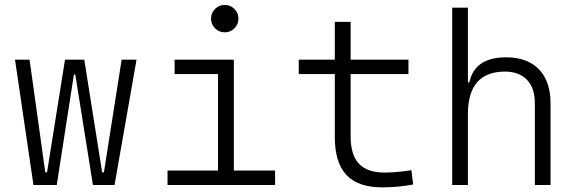

<svg xmlns="http://www.w3.org/2000/svg" viewBox="-20 -764 2384 793"><path d="M363.8 0 291 -456.1H285.2L214.4 0H118.2L42 -517.6H102.1L167 -52.2H174.3L248.5 -517.6H328.1L401.9 -52.2H409.2L482.4 -517.6H543.9L453.1 0Z M671.9 0V-59.6H880.4V-458H701.2V-517.6H945.8V-59.6H1116.2V0ZM908.2 -630.4Q884.8 -630.4 868.2 -647Q851.6 -663.6 851.6 -687Q851.6 -710.4 868.2 -727.1Q884.8 -743.7 908.2 -743.7Q931.6 -743.7 948.2 -727.1Q964.8 -710.4 964.8 -687Q964.8 -663.6 948.2 -647Q931.6 -630.4 908.2 -630.4Z M1558.6 9.8Q1458.5 9.8 1410.6 -41.5Q1362.8 -92.8 1362.8 -198.7V-458H1213.9V-517.6H1362.8V-673.8H1428.2V-517.6H1667V-458H1428.2V-200.2Q1428.2 -124.5 1462.4 -87.9Q1496.6 -51.3 1568.4 -51.3Q1596.7 -51.3 1623.3 -54Q1649.9 -56.6 1679.2 -61L1686.5 -2Q1653.8 3.9 1623.5 6.8Q1593.3 9.8 1558.6 9.8Z M2189 0V-338.4Q2189 -400.9 2156.2 -434.6Q2123.5 -468.3 2065.4 -468.3Q1912.6 -468.3 1912.6 -292.5V0H1847.7V-732.4H1912.6V-423.8H1918.5Q1940.4 -527.3 2070.8 -527.3Q2158.2 -527.3 2206.1 -477.5Q2253.9 -427.7 2253.9 -336.9V0Z"/></svg>

Font: Cascadia Code NF Light
Style: Regular
Weight: 300
Monospace: yes
Designer: Aaron Bell
Foundry: Saja Typeworks
Version: Version 2404.023; ttfautohint (v1.8.4)